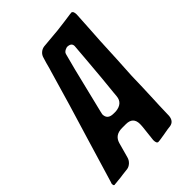

<svg xmlns="http://www.w3.org/2000/svg" viewBox="-288 -843 928 928"><g transform="rotate(-45 176.5 -379.0)"><path d="M250 -11 240 -10H243L239 -9L240 -10H238L233 -9Q221 -9 221 -33L230 -114L231 -133Q231 -181 182 -181H156Q107 -181 95 -139L74 -63Q70 -47 58 -36Q46 -25 32 -23L23 -22Q5 -20 -3 -19Q-9 -18 -20.5 -16.5Q-32 -15 -37 -15L-55 -13H-59L-63 -12Q-70 -12 -70 -21V-26Q-70 -29 -68 -32L2 -265Q55 -437 106 -615L112 -635Q114 -644 119 -661.5Q124 -679 127 -688Q131 -704 142.5 -714Q154 -724 169 -726L270 -735Q336 -743 368 -748H371L376 -749Q389 -748 389 -724L384 -638Q379 -572 373 -432Q372 -415 370 -379.5Q368 -344 367 -326L365 -252Q363 -202 362 -175Q360 -140 358 -62Q355 -28 326 -23L309 -21Q291 -18 286 -17Q282 -16 275 -15Q268 -14 262 -13Q256 -12 250 -11ZM267 -537 274 -623Q274 -646 244 -646Q221 -640 217 -626L195 -542Q157 -386 138 -309Q135 -298 135 -295Q135 -259 176 -259H192Q242 -264 246 -308L248 -331Q254 -389 257 -421Q265 -514 267 -537Z"/></g></svg>

Font: Bangerz Fix
Style: Regular
Weight: 400
Designer: vernon adams
Foundry: Vernon Adams
Version: Version 2.10;December 28, 2023;FontCreator 13.0.0.2683 64-bi